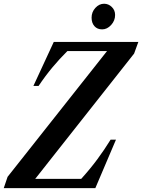

<svg xmlns="http://www.w3.org/2000/svg" viewBox="-40 -980 741 1000"><path d="M-20.5 0 -0.5 -59 517.5 -714H311Q270.5 -674 233 -629Q195.5 -584 161 -532.5H134L240 -761.5H680.5L658.5 -701L143.5 -48.5H383Q430.5 -101 467.2 -150.8Q504 -200.5 536 -252.5H564L456.5 0ZM492 -827Q466.5 -827 451.8 -843.8Q437 -860.5 437 -888Q437 -917.5 456.8 -939Q476.5 -960.5 502 -960.5Q525 -960.5 542.2 -943.8Q559.5 -927 559.5 -902Q559.5 -872.5 538.8 -849.8Q518 -827 492 -827Z"/></svg>

Font: Libre Caslon Condensed SemiBold Italic
Style: Regular
Weight: 600
Italic angle: -22.583°
Designer: Pablo Impallari, Rodrigo Fuenzalida, Katja Schimmel, Ertekin Erdin
Foundry: Pablo Impallari, Rodrigo Fuenzalida
Version: Version 2.000; ttfautohint (v1.8.4.7-5d5b);gftools[0.9.33]